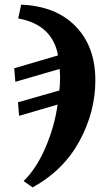

<svg xmlns="http://www.w3.org/2000/svg" viewBox="-20 -564 479 824"><path d="M81.1 212.9Q136.2 160.2 175.5 68.4Q214.8 -23.4 227.1 -115.2L62 -66.9L57.1 -125L234.9 -175.8Q236.3 -191.4 237.1 -204.8Q237.8 -218.3 237.8 -231Q237.8 -240.2 237.3 -249.3Q236.8 -258.3 235.8 -268.1L45.9 -212.9L41 -271L229 -326.2Q217.8 -390.1 175.5 -430.7Q133.3 -471.2 58.1 -484.9L70.8 -543.9Q219.7 -538.1 304.4 -451.2Q389.2 -364.3 389.2 -219.2Q389.2 -84 321 41.5Q252.9 167 120.1 240.2Z"/></svg>

Font: Droid Serif
Style: Bold Italic
Weight: 700
Italic angle: -12°
Designer: Monotype Design team
Foundry: Monotype Imaging Inc.
Version: Version 1.03